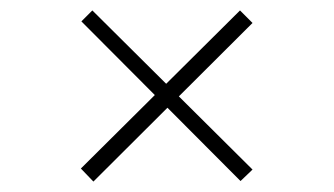

<svg xmlns="http://www.w3.org/2000/svg" viewBox="-20 -494 640 368"><path d="M441 -147 136 -453 157 -474 464 -169ZM159 -146 135 -171 440 -474 464 -450Z"/></svg>

Font: BioRhyme ExtraLight
Style: Regular
Weight: 250
Designer: Aoife Mooney
Foundry: Aoife Mooney Type
Version: Version 1.600;gftools[0.9.33]